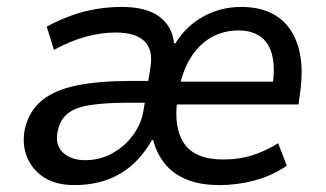

<svg xmlns="http://www.w3.org/2000/svg" viewBox="-20 -526 942 555"><path d="M195 9Q142 9 107.5 -13Q73 -35 58 -72.5Q43 -110 52 -154Q64 -205 101 -235.5Q138 -266 202 -279Q266 -292 356 -292H432L423 -229H348Q285 -229 242 -222.5Q199 -216 176.5 -198.5Q154 -181 147 -148Q138 -108 161.5 -85.5Q185 -63 226 -63Q269 -63 305 -83Q341 -103 365 -136Q389 -169 395 -208L415 -332Q423 -383 397 -407.5Q371 -432 314 -432Q273 -432 228.5 -420Q184 -408 136 -382L115 -449Q150 -468 186 -481Q222 -494 259 -500Q296 -506 331 -506Q403 -506 440.5 -478Q478 -450 483 -401H487Q519 -452 569 -479Q619 -506 677 -506Q741 -506 782.5 -477.5Q824 -449 841.5 -393Q859 -337 847 -254L843 -224H472L482 -290H788L766 -268Q776 -325 767.5 -363Q759 -401 734 -419.5Q709 -438 669 -438Q626 -438 590 -417.5Q554 -397 529.5 -356.5Q505 -316 495 -255L493 -240Q481 -157 512.5 -111Q544 -65 626 -65Q670 -65 707.5 -76.5Q745 -88 784 -112L809 -47Q767 -18 716.5 -4.5Q666 9 615 9Q558 9 518.5 -7.5Q479 -24 455.5 -54Q432 -84 423 -121H419Q397 -81 364 -51Q331 -21 288.5 -6Q246 9 195 9Z"/></svg>

Font: Nunito Sans 7pt SemiCondensed Medium
Style: Italic
Weight: 500
Width: 4
Italic angle: -9°
Designer: Vernon Adams
Foundry: Vernon Adams
Version: Version 3.101;gftools[0.9.27]